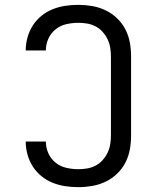

<svg xmlns="http://www.w3.org/2000/svg" viewBox="-20 -763 640 791"><path d="M303 8Q276 8 249 4Q222 0 197 -10Q172 -20 151 -37Q130 -54 115.5 -76.5Q101 -99 93.5 -125.5Q86 -152 86 -178V-180H169V-179Q169 -154 179.5 -131Q190 -108 209.5 -92.5Q229 -77 253.5 -71.5Q278 -66 303 -66Q321 -66 339 -69Q357 -72 373.5 -80.5Q390 -89 402.5 -103Q415 -117 423 -133.5Q431 -150 434 -168Q437 -186 437 -205V-530Q437 -549 434 -567Q431 -585 423 -601.5Q415 -618 402.5 -632Q390 -646 373.5 -654.5Q357 -663 339 -666Q321 -669 303 -669Q278 -669 253.5 -663.5Q229 -658 209.5 -642.5Q190 -627 179.5 -604Q169 -581 169 -556V-555H86V-557Q86 -583 93.5 -609.5Q101 -636 115.5 -658.5Q130 -681 151 -698Q172 -715 197 -725Q222 -735 249 -739Q276 -743 303 -743Q331 -743 360 -738Q389 -733 415 -720.5Q441 -708 462 -688Q483 -668 496.5 -642Q510 -616 515 -587.5Q520 -559 520 -530V-205Q520 -176 515 -147.5Q510 -119 496.5 -93Q483 -67 462 -47Q441 -27 415 -14.5Q389 -2 360 3Q331 8 303 8Z"/></svg>

Font: Iosevka Aile
Style: Regular
Weight: 400
Designer: Belleve Invis
Foundry: Belleve Invis
Version: Version 28.0.1; ttfautohint (v1.8.4)